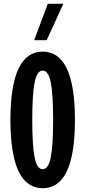

<svg xmlns="http://www.w3.org/2000/svg" viewBox="-20 -982 450 1012"><path d="M375 -350Q375 10 205 10Q35 10 35 -350Q35 -710 205 -710Q375 -710 375 -350ZM162.5 -152.5Q175 -90 205 -90Q235 -90 247.5 -152.5Q260 -215 260 -350Q260 -485 247.5 -547.5Q235 -610 205 -610Q175 -610 162.5 -547.5Q150 -485 150 -350Q150 -215 162.5 -152.5ZM160 -770 232 -962H314L226 -770Z"/></svg>

Font: Gully ECD Medium
Style: Regular
Weight: 500
Width: 2
Designer: jaikishan Patel
Foundry: MagicType
Version: Version 1.000;Glyphs 3.2 (3242)